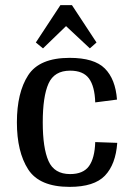

<svg xmlns="http://www.w3.org/2000/svg" viewBox="-20 -718 524 750"><path d="M254 -38Q305 -38 327.5 -69Q350 -100 352 -163L438 -160Q432 -76 390 -32Q348 12 252 12Q134 12 90 -56.5Q46 -125 46 -240Q46 -356 90 -424Q134 -492 252 -492Q348 -492 389.5 -450.5Q431 -409 437 -329L352 -318Q350 -381 327.5 -411.5Q305 -442 254 -442Q192 -442 169.5 -391.5Q147 -341 147 -240Q147 -140 169.5 -89Q192 -38 254 -38ZM216 -698H261L357 -552L331 -529L238 -616L148 -529L120 -552Z"/></svg>

Font: Arya
Style: Regular
Weight: 400
Designer: Eduardo Rodriguez Tunni, Modular Infotech
Foundry: Eduardo Rodriguez Tunni, Modular Infotech
Version: Version 1.002